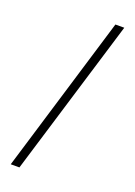

<svg xmlns="http://www.w3.org/2000/svg" viewBox="-157 -815 674 957"><g transform="rotate(20 179.5 -336.5)"><path d="M30 80 282 -753H329L76 80Z"/></g></svg>

Font: DM Sans 24pt ExtraLight
Style: Regular
Weight: 250
Designer: Colophon Foundry, Jonny Pinhorn
Foundry: Colophon Foundry
Version: Version 4.004;gftools[0.9.30]